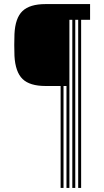

<svg xmlns="http://www.w3.org/2000/svg" viewBox="-20 -820 511 940"><path d="M50.8 -546.2Q49.8 -574.5 49.8 -599.9Q49.8 -625.2 50.8 -653Q54.5 -731.8 90.1 -765.9Q125.8 -800 203.2 -800H421V-723H377.2V100H362.8V-723H348.5V100H334V-723H319.8V100H305.5V-399H291V100H276.8V-399H203.2Q125.8 -399 90.5 -433.2Q55.2 -467.5 50.8 -546.2Z"/></svg>

Font: Big Shoulders Inline Display Thin SemiBold
Style: Regular
Weight: 600
Version: Version 2.002